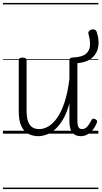

<svg xmlns="http://www.w3.org/2000/svg" viewBox="-20 -905 688 1300"><path d="M240 17Q203 17 172.5 1.5Q142 -14 124.5 -51Q107 -88 107 -150V-496Q107 -506 113.5 -510.5Q120 -515 132 -515Q146 -515 153 -510.5Q160 -506 160 -496V-159Q160 -116 168.5 -87.5Q177 -59 196 -45Q215 -31 246 -31Q277 -31 308.5 -49.5Q340 -68 368 -108.5Q396 -149 417.5 -214Q439 -279 450 -372V-497Q450 -507 456.5 -511.5Q463 -516 477 -516Q538 -519 563 -541.5Q588 -564 589.5 -598.5Q591 -633 579 -674Q576 -686 582.5 -694Q589 -702 600 -705Q611 -708 621.5 -704Q632 -700 635 -687Q652 -639 646 -593Q640 -547 606 -515.5Q572 -484 504 -477V-90Q504 -72 506.5 -58.5Q509 -45 516 -38Q523 -31 536 -31Q548 -31 558 -37Q568 -43 578.5 -57Q589 -71 600 -93Q604 -101 610.5 -101.5Q617 -102 625 -98Q634 -94 636.5 -87.5Q639 -81 636 -75Q625 -46 607.5 -25Q590 -4 569.5 6.5Q549 17 527 17Q508 17 494 11Q480 5 470 -6.5Q460 -18 455.5 -36Q451 -54 450 -77V-206Q433 -142 408 -99Q383 -56 354.5 -30.5Q326 -5 296 6Q266 17 240 17ZM0 365H646V375H0ZM0 -20H646V0H0ZM0 -505H646V-500H0ZM0 -885H646V-875H0Z"/></svg>

Font: Playwrite GB S Guides
Style: Regular
Weight: 400
Designer: Veronika Burian, José Scaglione
Foundry: TypeTogether
Version: Version 1.003